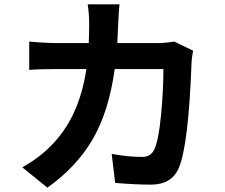

<svg xmlns="http://www.w3.org/2000/svg" viewBox="-20 -822 1040 887"><path d="M785 -630 872 -588Q865 -548 865 -535Q851 -152 806 -46Q773 31 677 31Q608 31 512 23L496 -111Q572 -97 636 -97Q677 -97 693 -132Q713 -175 724 -290.5Q735 -406 735 -503H510Q483 -308 409 -180Q335 -52 199 45L83 -49Q161 -93 214 -147Q346 -278 379 -503H247Q158 -503 115 -499V-630Q188 -623 247 -623H390Q392 -679 392 -710Q392 -760 385 -802H532Q529 -776 526 -713Q524 -653 522 -623H710Q743 -623 785 -630Z"/></svg>

Font: Noto Sans Korean Bold
Style: Bold
Weight: 700
Designer: Ryoko NISHIZUKA  (kana & ideographs); Paul D. Hunt (Latin, Greek & Cyrillic); Wenlong ZHANG  (bopomofo); Sandoll Communi
Foundry: Adobe Systems Incorporated
Version: Version 1.000;PS 1;hotconv 1.0.78;makeotf.lib2.5.61930